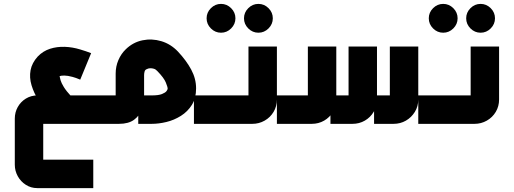

<svg xmlns="http://www.w3.org/2000/svg" viewBox="-20 -636 2639 986"><path d="M449 0V-146H478V0ZM171 330Q139 330 112.5 313Q86 296 71 268.5Q56 241 56 210V-27Q56 -59 71 -86Q86 -113 112.5 -129.5Q139 -146 173 -146H459V0H185Q189 -4 193.5 -8.5Q198 -13 202 -17V201Q198 197 193.5 192.5Q189 188 185 184H459V330ZM237 -43Q204 -79 179 -118.5Q154 -158 142 -198Q130 -238 137 -275.5Q144 -313 174 -346Q201 -374 237 -385.5Q273 -397 313 -395.5Q353 -394 392 -382Q406 -378 420.5 -373Q435 -368 448 -363L392 -227Q380 -232 370.5 -235.5Q361 -239 353 -241Q327 -248 310.5 -248Q294 -248 286 -245Q287 -238 291 -224Q295 -210 307.5 -189.5Q320 -169 345 -142Z M976 0V-146H1006V0ZM459 0V-146H591Q587 -142 583 -137.5Q579 -133 574 -129V-258Q574 -295 588 -327.5Q602 -360 626 -383Q663 -419 711.5 -429Q760 -439 808.5 -424.5Q857 -410 894 -371Q937 -325 962 -278.5Q987 -232 987 -182Q987 -132 965.5 -97.5Q944 -63 909 -41Q874 -19 834.5 -9.5Q795 0 759 0H690V-146H759Q794 -146 811.5 -153Q829 -160 835 -168Q841 -176 841 -181Q841 -189 831.5 -212.5Q822 -236 788 -271Q780 -280 770 -283Q760 -286 750.5 -285.5Q741 -285 734 -281Q725 -278 722.5 -268.5Q720 -259 720 -250V-147Q720 -109 708.5 -75.5Q697 -42 668.5 -21Q640 0 591 0Z M1115 -468Q1085 -468 1063 -490Q1041 -512 1041 -542Q1041 -572 1063 -594Q1085 -616 1115 -616Q1145 -616 1167 -594Q1189 -572 1189 -542Q1189 -512 1167 -490Q1145 -468 1115 -468ZM1307 -468Q1277 -468 1255 -490Q1233 -512 1233 -542Q1233 -572 1255 -594Q1277 -616 1307 -616Q1337 -616 1359 -594Q1381 -572 1381 -542Q1381 -512 1359 -490Q1337 -468 1307 -468Z M987 0V-146H1273Q1269 -142 1264.5 -137.5Q1260 -133 1256 -129V-397H1402V-125Q1402 -90 1385 -61.5Q1368 -33 1339 -16.5Q1310 0 1276 0Z M1402 0V-146H1578Q1574 -142 1570 -137.5Q1566 -133 1561 -129V-397H1707V-125Q1707 -90 1690 -61.5Q1673 -33 1644.5 -16.5Q1616 0 1581 0ZM1677 0V-146H1788Q1783 -142 1779 -137.5Q1775 -133 1770 -129V-397H1916V-125Q1916 -90 1899 -61.5Q1882 -33 1853.5 -16.5Q1825 0 1790 0ZM1901 0V-146H1999Q1995 -142 1990.5 -137.5Q1986 -133 1982 -129V-397H2128V-125Q2128 -90 2110.5 -61.5Q2093 -33 2064.5 -16.5Q2036 0 2001 0Z M2256 -468Q2226 -468 2204 -490Q2182 -512 2182 -542Q2182 -572 2204 -594Q2226 -616 2256 -616Q2286 -616 2308 -594Q2330 -572 2330 -542Q2330 -512 2308 -490Q2286 -468 2256 -468ZM2448 -468Q2418 -468 2396 -490Q2374 -512 2374 -542Q2374 -572 2396 -594Q2418 -616 2448 -616Q2478 -616 2500 -594Q2522 -572 2522 -542Q2522 -512 2500 -490Q2478 -468 2448 -468Z M2128 0V-146H2414Q2410 -142 2405.5 -137.5Q2401 -133 2397 -129V-397H2543V-125Q2543 -90 2526 -61.5Q2509 -33 2480 -16.5Q2451 0 2417 0Z"/></svg>

Font: Mada
Style: Bold
Weight: 700
Designer: Khaled Hosny
Version: Version 1.5